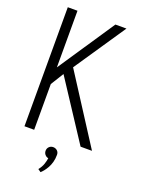

<svg xmlns="http://www.w3.org/2000/svg" viewBox="-167 -777 793 1061"><g transform="rotate(20 229.5 -246.0)"><path d="M194 196 211 208Q218 202 227 191Q236 180 244.5 165Q253 150 258.5 130.5Q264 111 264 87Q264 72 254 63Q244 54 230 54Q216 54 206.5 63.5Q197 73 197 87Q197 100 205 109.5Q213 119 225 121Q223 137 216.5 156.5Q210 176 194 196ZM98 -367V-700H41V0H98V-269L145 -345L371 0H438L182 -398L386 -700H321Z"/></g></svg>

Font: Advent Pro
Style: Regular
Weight: 400
Designer: VivaRado, Andreas Kalpakidis
Foundry: VivaRado, Andreas Kalpakidis
Version: Version 3.000